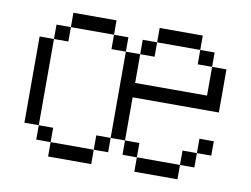

<svg xmlns="http://www.w3.org/2000/svg" viewBox="-73 -772 1147 877"><g transform="rotate(10 500.0 -333.5)"><path d="M600 -133.3V-66.7H533.3V-133.3ZM600 -66.7H800V0H600ZM600 -600V-666.7H800V-600ZM600 -533.3H533.3V-600H600ZM866.7 -133.3V-66.7H800V-133.3ZM866.7 -200H933.3V-133.3H866.7ZM866.7 -400V-533.3H933.3V-333.3H533.3V-133.3H466.7V-533.3H533.3V-400ZM866.7 -600V-533.3H800V-600ZM200 -133.3V-66.7H133.3V-133.3ZM200 -66.7H400V0H200ZM200 -600V-666.7H400V-600ZM200 -533.3H133.3V-600H200ZM466.7 -133.3V-66.7H400V-133.3ZM466.7 -600V-533.3H400V-600ZM133.3 -133.3H66.7V-533.3H133.3Z"/></g></svg>

Font: Galmuri14 Regular
Style: Regular
Weight: 400
Designer: Lee Minseo (quiple)
Version: Version 2.399;hotconv 1.1.1;makeotfexe 2.6.0 DEVELOPMENT